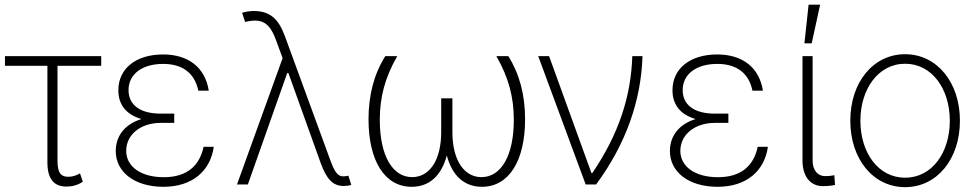

<svg xmlns="http://www.w3.org/2000/svg" viewBox="-20 -784 4159 816"><path d="M410.2 -545.5H1.1V-504.3H181.5V-93.8C181.5 -23.1 209.9 8.9 261.7 8.9C283.7 8.9 307.5 4.6 332 -11.7L320 -47.2C306.8 -39.1 288.7 -32.7 271.3 -32.7C243.6 -32.7 224.4 -43 224.4 -99.1V-504.3H410.2Z M720.5 -290.1V-301.1H662.6C574.2 -301.1 525.6 -339.1 526.3 -402.3C527 -469.1 584.2 -512.4 673.3 -512.4C754.3 -512.4 807.2 -474.4 822.8 -398.8H867.2C851.9 -497.9 779.5 -552.6 673.3 -552.6C558.9 -552.6 483 -493.6 483 -400.6C482.6 -343.8 512.1 -297.9 581.3 -278.1C508.5 -255.7 471.9 -204.2 471.9 -142C471.9 -53.6 550.8 9.9 674.7 9.9C798.3 9.9 874.3 -58.2 888.5 -160.2H845.2C828.1 -79.5 774.9 -30.9 676.1 -30.9C578.8 -30.9 516.7 -76 516.3 -142.4C516.3 -213.4 579.5 -261.7 662.6 -261.7H720.5Z M1440.7 6.4C1451.7 6.4 1462.7 5 1473 1.8L1460.6 -37.3C1453.8 -35.9 1445 -34.4 1439.3 -34.4C1413.4 -34.4 1400.9 -55.8 1381 -110.8L1190.3 -631.7C1163 -706 1125.4 -736.2 1061.4 -737.2C1041.5 -737.6 1022.4 -733.7 1008.9 -729.8L1021.7 -690.7C1091.6 -707.4 1125 -689.3 1152.3 -615.4L1181.1 -536.9L987.2 0H1033.4L1200.6 -473.4H1205.6L1206 -472.7L1343 -90.9C1369 -19.5 1396.7 6.4 1440.7 6.4Z M1617.5 -545.5C1570 -469.8 1546.2 -380.7 1546.2 -277C1546.2 -99.8 1615.4 9.9 1729.4 9.9C1804.3 9.9 1855.8 -36.6 1878.9 -123.2C1902 -36.6 1953.5 9.9 2028.4 9.9C2142.4 9.9 2211.6 -99.8 2211.6 -277C2211.6 -380.7 2187.9 -469.8 2140.3 -545.5H2089.5C2142.4 -453.1 2163.4 -370.7 2163.7 -275.9C2164.1 -123.9 2110.4 -31.2 2026.3 -31.2C1951.7 -31.2 1902.7 -104 1902.7 -222.7V-366.1H1855.1V-222.7C1855.1 -104 1806.1 -31.2 1731.5 -31.2C1647.4 -31.2 1593.8 -123.9 1594.1 -275.9C1594.5 -370.7 1615.4 -453.1 1668.3 -545.5Z M2469.1 0H2513.5C2639.2 -170.5 2704.9 -355.1 2710.6 -545.5H2667.3C2661.6 -375.4 2611.5 -217 2497.5 -48.7H2493.6L2313.6 -545.5H2267.4Z M3075.6 -290.1V-301.1H3017.8C2929.3 -301.1 2880.7 -339.1 2881.4 -402.3C2882.1 -469.1 2939.3 -512.4 3028.4 -512.4C3109.4 -512.4 3162.3 -474.4 3177.9 -398.8H3222.3C3207 -497.9 3134.6 -552.6 3028.4 -552.6C2914.1 -552.6 2838.1 -493.6 2838.1 -400.6C2837.7 -343.8 2867.2 -297.9 2936.4 -278.1C2863.6 -255.7 2827.1 -204.2 2827.1 -142C2827.1 -53.6 2905.9 9.9 3029.8 9.9C3153.4 9.9 3229.4 -58.2 3243.6 -160.2H3200.3C3183.2 -79.5 3130 -30.9 3031.2 -30.9C2933.9 -30.9 2871.8 -76 2871.4 -142.4C2871.4 -213.4 2934.7 -261.7 3017.8 -261.7H3075.6Z M3390.6 -545.5V-101.9C3390.6 -30.9 3426.8 7.1 3476.6 7.1C3504.6 7.1 3522.7 3.6 3528.8 1.8L3525.9 -39.8C3522.7 -38.4 3506.7 -35.5 3486.5 -35.5C3458.1 -35.5 3433.6 -57.2 3433.6 -101.9V-545.5ZM3398.8 -599.8H3429.7L3465.6 -764.2H3416.5Z M3826.7 11.4C3961.6 11.4 4059.7 -107.2 4059.7 -271C4059.7 -434.7 3961.3 -553.6 3826.7 -553.6C3691.8 -553.6 3593.8 -435 3593.8 -271C3593.8 -107.2 3691.8 11.4 3826.7 11.4ZM3826.7 -28.8C3712 -28.8 3636.7 -135.7 3636.7 -271C3636.7 -405.5 3712.7 -513.1 3826.7 -513.1C3941.1 -513.1 4016.7 -405.9 4016.7 -271C4016.7 -135.7 3941.4 -28.8 3826.7 -28.8Z"/></svg>

Font: Karasuma Gothic
Style: Thin
Weight: 200
Designer: Rasmus Andersson / Ryoko Ishizuka
Foundry: rsms
Version: Version 1.00